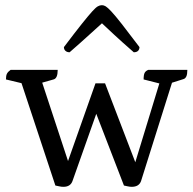

<svg xmlns="http://www.w3.org/2000/svg" viewBox="-20 -713 747 742"><path d="M225 9Q217 9 208.5 7Q200 5 194 4L60 -401L78 -388L3 -406Q3 -421 7 -428.5Q11 -436 21 -443H203Q203 -410 187 -406L127 -389L139 -406L254 -57H231L349 -391H386L514 -57H494L599 -401L606 -388L535 -406Q535 -424 539 -431.5Q543 -439 553 -443H704Q704 -426 700 -417.5Q696 -409 688 -407L631 -389L649 -407L525 -13Q517 9 489 9Q482 9 473 7Q464 5 459 4L339 -307H364L260 -13Q252 9 225 9ZM374 -693Q381 -693 388.5 -688.5Q396 -684 410.5 -668.5Q425 -653 450.5 -620.5Q476 -588 519 -531Q519 -522 513.5 -516.5Q508 -511 497 -511Q450 -552 420.5 -579.5Q391 -607 374 -623Q356 -607 326 -579.5Q296 -552 249 -511Q239 -511 233 -516.5Q227 -522 227 -531Q270 -588 296 -620.5Q322 -653 336 -668.5Q350 -684 358 -688.5Q366 -693 374 -693Z"/></svg>

Font: Pitagon Serif
Style: Regular
Weight: 400
Designer: Travis Tran
Foundry: Pitagon
Version: Version 1.000;gftools[0.9.26]